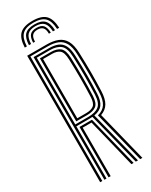

<svg xmlns="http://www.w3.org/2000/svg" viewBox="-242 -1002 830 1052"><g transform="rotate(-30 173.0 -476.0)"><path d="M172.5 -951.5Q228.8 -951.5 254 -926.8Q279.2 -902 281.5 -845.2H268.2Q266.2 -896 244.1 -918.1Q222 -940.2 172.5 -940.2Q123.2 -940.2 101 -918.1Q78.8 -896 77 -845.2H63.8Q65.8 -902 91 -926.8Q116.2 -951.5 172.5 -951.5ZM172.5 -929.2Q215 -929.2 234.2 -909.8Q253.5 -890.2 255 -845.2H241.8Q240.5 -884 224.4 -901Q208.2 -918 172.5 -918Q136.8 -918 120.8 -901Q104.8 -884 103.5 -845.2H90.2Q91.8 -890.2 110.9 -909.8Q130 -929.2 172.5 -929.2ZM172.5 -907Q201.8 -907 214.5 -892.6Q227.2 -878.2 228.5 -845.2H216.5Q216.5 -872.2 205.9 -884Q195.2 -895.8 172.5 -895.8Q150.2 -895.8 139.6 -884Q129 -872.2 128.5 -845.2H116.8Q117.8 -878.2 130.8 -892.6Q143.8 -907 172.5 -907ZM52.8 0V-800H175.8Q216.8 -800 245.6 -788.6Q274.5 -777.2 290.2 -749.2Q306 -721.2 307.8 -670.8Q310.5 -600.5 310.4 -542.9Q310.2 -485.2 307.8 -429Q306 -381.5 290.4 -354.9Q274.8 -328.2 241.2 -316L319.8 0H305.8L225.2 -323.2Q260.2 -332.2 276.5 -357.2Q292.8 -382.2 294.5 -429.5Q296.8 -485 296.9 -544.1Q297 -603.2 294.5 -670.2Q293 -716 278.9 -741.6Q264.8 -767.2 238.9 -777.8Q213 -788.2 175.8 -788.2H66.2V0ZM106 0V-318.8H162.8Q169 -318.8 174.6 -318.9Q180.2 -319 185 -319L264.2 0H250.5L175 -307Q172.2 -306.8 169.2 -306.8Q166.2 -306.8 163 -306.8H119.2V0ZM79.5 0V-776.2H175.8Q209.2 -776.2 232 -767Q254.8 -757.8 267.2 -734.5Q279.8 -711.2 281.2 -669.8Q283.8 -604.8 283.9 -544.9Q284 -485 281.2 -430Q279.5 -384.5 262.5 -361.8Q245.5 -339 208 -332.8L292 0H278.2L194.8 -331.5Q190 -331 185 -330.8Q180 -330.5 175.2 -330.5H92.8V0ZM92.8 -342.2H175.2Q219.5 -342.2 242.6 -360.4Q265.8 -378.5 268 -430.2Q270.2 -485.5 270.4 -544.6Q270.5 -603.8 268 -669.5Q266 -726 242.5 -745.2Q219 -764.5 175.8 -764.5H92.8ZM106 -354.2V-752.8H175.8Q212.2 -752.8 232.6 -736.2Q253 -719.8 254.8 -669Q257 -606.2 257.1 -546.6Q257.2 -487 254.8 -431Q252.8 -384.2 232.5 -369.2Q212.2 -354.2 175.2 -354.2ZM119.2 -366H175.2Q207 -366 223.5 -378.8Q240 -391.5 241.5 -431.2Q243.8 -489 243.8 -547.5Q243.8 -606 241.5 -668.5Q240 -712.8 223.2 -726.8Q206.5 -740.8 175.8 -740.8H119.2Z"/></g></svg>

Font: Big Shoulders Inline Display Thin
Style: Regular
Weight: 400
Version: Version 2.002